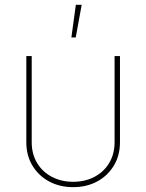

<svg xmlns="http://www.w3.org/2000/svg" viewBox="-20 -773 610 801"><path d="M285.2 7.8Q229 7.8 185.1 -15.9Q141.1 -39.6 115.5 -81.8Q89.8 -124 89.8 -179.7V-539.1H112.3V-179.7Q112.3 -130.4 134.8 -93Q157.2 -55.7 196.5 -35.2Q235.8 -14.6 285.2 -14.6Q335 -14.6 374 -35.2Q413.1 -55.7 435.5 -93Q458 -130.4 458 -179.7V-539.1H480.5V-179.7Q480.5 -124 454.8 -81.8Q429.2 -39.6 385.3 -15.9Q341.3 7.8 285.2 7.8ZM277.8 -616.7 296.4 -752.9H320.8L295.9 -616.7Z"/></svg>

Font: Inter 18pt Thin
Style: Regular
Weight: 250
Designer: Rasmus Andersson
Foundry: rsms
Version: Version 4.001;git-66647c0bb